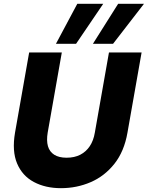

<svg xmlns="http://www.w3.org/2000/svg" viewBox="-20 -976 772 1003"><path d="M58.5 -283.1 132.3 -701.9H302.9L229.1 -283.1Q222.2 -241.7 230.4 -212.5Q238.7 -183.4 263.3 -167.7Q287.9 -152.1 328 -152.1Q369 -152.1 399.3 -167.7Q429.7 -183.4 449.1 -212.5Q468.5 -241.7 475.4 -283.1L549.2 -701.9H719.7L645.9 -283.1Q628.8 -185 577.7 -120.4Q526.5 -55.8 453.7 -24.4Q380.9 7 298.4 7Q217.5 7 157 -25.2Q96.5 -57.4 69.3 -122Q42 -186.6 58.5 -283.1ZM597.2 -956.2H732.2L570.5 -747.1H465.3ZM383.8 -956.2H519.3L377.3 -747.1H272.2Z"/></svg>

Font: Poppins Variable
Style: Italic
Weight: 100
Italic angle: -10°
Designer: Jonny Pinhorn
Foundry: Indian Type Foundry
Version: Version 6.000